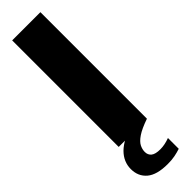

<svg xmlns="http://www.w3.org/2000/svg" viewBox="-330 -727 943 943"><g transform="rotate(-45 142.0 -255.0)"><path d="M44 0V-740H240V0ZM155 230Q80 230 44.5 200Q9 170 9 119Q9 68.5 47 30.2Q85 -8 184 -43L240 0Q188 18 161.5 36Q135 54 126 72Q117 90 117 108Q117 129 131.8 141Q146.5 153 181 153Q211.5 153 246 140V215Q226.5 221.5 204.8 225.8Q183 230 155 230Z"/></g></svg>

Font: Encode Sans Condensed Black
Style: Regular
Weight: 900
Width: 3
Designer: Multiple Designers
Foundry: Impallari Type
Version: Version 3.000; ttfautohint (v1.8.3) -l 8 -r 50 -G 200 -x 14 